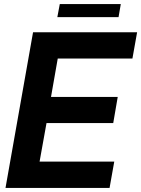

<svg xmlns="http://www.w3.org/2000/svg" viewBox="-20 -921 692 941"><path d="M517 0H7L142 -763H652L629 -634H263L230 -446H557L535 -318H208L174 -129H540ZM561 -837H261L273 -901H572Z"/></svg>

Font: Open Sauce Sans
Style: Bold Italic
Weight: 700
Italic angle: -10°
Designer: Alfredo Marco Pradil
Foundry: Creative Sauce Fz LLC
Version: Version 1.477